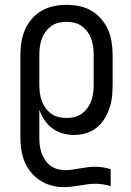

<svg xmlns="http://www.w3.org/2000/svg" viewBox="-20 -548 540 791"><path d="M242 223Q216 223 191 216Q166 209 144.5 195Q123 181 106.5 160.5Q90 140 80.5 116Q71 92 67.5 66.5Q64 41 64 15V-320Q64 -347 68 -373.5Q72 -400 82.5 -424.5Q93 -449 110.5 -469.5Q128 -490 151 -503.5Q174 -517 200.5 -522.5Q227 -528 254 -528Q281 -528 307.5 -522.5Q334 -517 357 -503.5Q380 -490 397.5 -469.5Q415 -449 425.5 -424.5Q436 -400 440 -373.5Q444 -347 444 -320V-200Q444 -175 441.5 -150.5Q439 -126 431 -102.5Q423 -79 410 -58Q397 -37 377.5 -21.5Q358 -6 334 1Q310 8 285 8Q261 8 238 1.5Q215 -5 196 -19Q177 -33 163.5 -53Q150 -73 142 -96V15Q142 32 143.5 48Q145 64 150.5 80Q156 96 165 110Q174 124 187 134Q200 144 216.5 148.5Q233 153 249 153Q265 153 280 150.5Q295 148 310.5 145.5Q326 143 341 141Q356 139 372 139Q388 139 404 141.5Q420 144 436 149V219Q420 214 404 211.5Q388 209 372 209Q355 209 339 211.5Q323 214 307 216.5Q291 219 274.5 221Q258 223 242 223ZM254 -62Q271 -62 287.5 -66Q304 -70 317.5 -80Q331 -90 341 -104Q351 -118 356.5 -134Q362 -150 364 -166.5Q366 -183 366 -200V-320Q366 -337 364 -353.5Q362 -370 356.5 -386Q351 -402 341 -416Q331 -430 317.5 -440Q304 -450 287.5 -454Q271 -458 254 -458Q237 -458 220.5 -454Q204 -450 190.5 -440Q177 -430 167 -416Q157 -402 151.5 -386Q146 -370 144 -353.5Q142 -337 142 -320V-200Q142 -183 144 -166.5Q146 -150 151.5 -134Q157 -118 167 -104Q177 -90 190.5 -80Q204 -70 220.5 -66Q237 -62 254 -62Z"/></svg>

Font: Iosevka Custom
Style: Regular
Weight: 400
Monospace: yes
Designer: Belleve Invis
Foundry: Belleve Invis
Version: Version 32.5.0; ttfautohint (v1.8.4)